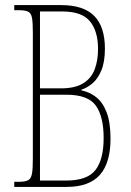

<svg xmlns="http://www.w3.org/2000/svg" viewBox="-20 -734 514 754"><path d="M36 0V-20H53Q78 -20 90 -26Q102 -32 105.5 -51.5Q109 -71 109 -110V-607Q109 -646 105.5 -664.5Q102 -683 90 -688.5Q78 -694 53 -694H36V-714H220Q308 -714 350 -671.5Q392 -629 392 -543Q392 -491 378 -457.5Q364 -424 343 -406.5Q322 -389 300 -382V-379Q331 -373 357 -353Q383 -333 398.5 -293.5Q414 -254 414 -189Q414 -94 372 -47Q330 0 242 0ZM219 -387Q275 -387 307 -407Q339 -427 352 -462Q365 -497 365 -542Q365 -611 333.5 -650Q302 -689 224 -689H137V-387ZM240 -25Q323 -25 355 -66.5Q387 -108 387 -192Q387 -276 356.5 -319Q326 -362 241 -362H137V-25Z"/></svg>

Font: Noto Serif Georgian ExtraCondensed Thin
Style: Regular
Weight: 100
Width: 2
Designer: Monotype Design Team, Akaki Razmadze
Foundry: Google LLC
Version: Version 2.003; ttfautohint (v1.8.4.7-5d5b)